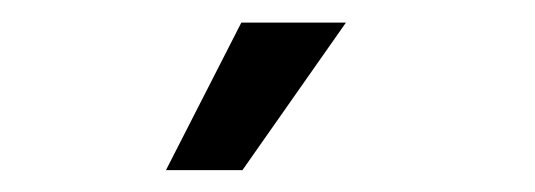

<svg xmlns="http://www.w3.org/2000/svg" viewBox="-20 -748 485 174"><path d="M130.4 -593.8 198.7 -727.5H293.5L199.7 -593.8Z"/></svg>

Font: Inter Display
Style: Regular
Weight: 400
Designer: Rasmus Andersson
Foundry: rsms
Version: Version 4.000;git-37864ae